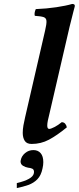

<svg xmlns="http://www.w3.org/2000/svg" viewBox="-20 -718 398 971"><path d="M149 41Q172 41 185.5 56.5Q199 72 199 102Q199 109 198 117.5Q197 126 195 134Q188 169 169 188.5Q150 208 123 217.5Q96 227 65 233V208Q145 189 151 159Q152 156 152 152Q152 139 143 135Q134 131 122 130Q109 128 96.5 120.5Q84 113 84 98Q84 94 85 92Q89 71 107 56Q125 41 149 41ZM208 -563Q216 -597 215 -612Q214 -627 200.5 -631.5Q187 -636 156 -638Q152 -652 161 -672Q215 -674 265 -681.5Q315 -689 345 -698Q361 -698 358 -685Q358 -685 351 -658.5Q344 -632 332 -583L228 -134Q225 -123 222 -108.5Q219 -94 219 -83Q219 -66 229 -66Q237 -66 255.5 -75.5Q274 -85 292 -100Q303 -100 309.5 -92.5Q316 -85 318 -74Q268 -33 227.5 -11.5Q187 10 140 10Q115 10 105 -6Q95 -22 95 -46Q95 -64 98.5 -84Q102 -104 107 -125Z"/></svg>

Font: Libertinus Serif Semibold Italic
Style: Regular
Weight: 600
Italic angle: -11.5°
Designer: Philipp H. Poll, Khaled Hosny
Foundry: Caleb Maclennan
Version: Version 7.051;RELEASE